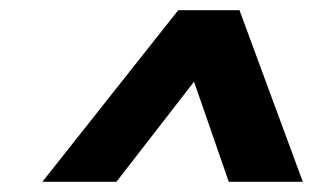

<svg xmlns="http://www.w3.org/2000/svg" viewBox="-20 -739 614 376"><path d="M329 -719H449L573 -383H428L360 -579L208 -383H63Z"/></svg>

Font: Prompt Semibold
Style: Italic
Weight: 600
Italic angle: -12°
Designer: Katatrad Team
Foundry: CadsonDemak
Version: Version 1.000